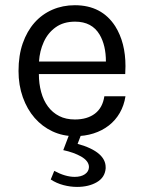

<svg xmlns="http://www.w3.org/2000/svg" viewBox="-20 -510 554 736"><path d="M267 12Q220.5 12 181 -6.5Q141.5 -25 112.8 -58Q84 -91 67.5 -137.2Q51 -183.5 51 -238Q51 -297.5 67.2 -344Q83.5 -390.5 112.2 -423Q141 -455.5 180.8 -472.8Q220.5 -490 267 -490Q370 -490 422 -409Q461 -346.5 461 -256.5Q461 -241.5 460 -226H129Q129 -189.5 137.8 -157.2Q146.5 -125 163.8 -101.8Q181 -78.5 206.8 -65.2Q232.5 -52 267 -52Q314.5 -52 344 -74.5Q373.5 -97 380 -141H461Q455.5 -105.5 439 -77Q422.5 -48.5 397 -28.8Q371.5 -9 338.5 1.5Q305.5 12 267 12ZM386 -274Q386 -336 362 -377Q332.5 -427 268 -427Q223.5 -427 193.5 -405.5Q163.5 -384 147.8 -349.2Q132 -314.5 129.5 -274ZM275.5 206.5Q249.5 206.5 223 199.5Q196.5 192.5 174.5 178L188 145Q230.5 168 266.5 168Q290.5 168 305.5 157.8Q320.5 147.5 321 130.5Q321 107.5 291 90Q262.5 74 222.5 65.5L258 -28L302.5 -24L277.5 41.5Q332.5 56.5 360 80.5Q385 102.5 385 131V136Q382 170.5 351 188.5Q320 206.5 275.5 206.5Z"/></svg>

Font: Betina Sans
Style: Regular
Weight: 400
Designer: Jonathan Pinhorn (font) & Cristiano Sobral (main changes)
Version: Version 2.001;April 28, 2021;FontCreator 13.0.0.2655 32-bit;